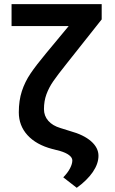

<svg xmlns="http://www.w3.org/2000/svg" viewBox="-20 -727 558 932"><path d="M473.6 -632.8 301.8 -416Q259.3 -362.8 238.3 -332.3Q217.3 -301.8 205.3 -269Q193.4 -236.3 193.4 -197.3Q193.4 -164.6 214.4 -140.6Q235.4 -116.7 273.4 -105.5L320.3 -90.8Q386.2 -72.8 422.1 -41.3Q458 -9.8 458 29.3Q458 67.9 430.4 108.2Q402.8 148.4 352.5 184.6L287.1 133.8Q309.1 111.3 320.1 89.8Q331.1 68.4 331.1 51.8Q331.1 38.1 315.4 26.1Q299.8 14.2 271.5 5.9L233.4 -3.9Q155.8 -24.4 113.5 -70.8Q71.3 -117.2 71.3 -181.6Q71.3 -239.3 86.2 -284.7Q101.1 -330.1 128.2 -370.1Q155.3 -410.2 204.1 -468.8L313.5 -600.6H36.1V-707H473.6Z"/></svg>

Font: Pretendard GOV SemiBold
Style: Regular
Weight: 600
Designer: Base glyphs from Inter by Rasmus Andersson; Hangeul glyphs from Noto Sans CJK(Source Han Sans) by Jang Soo-young and Kan
Foundry: Kil Hyung-jin
Version: Version 1.309